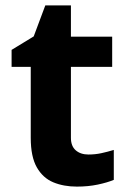

<svg xmlns="http://www.w3.org/2000/svg" viewBox="-20 -682 474 712"><path d="M308 -109Q333 -109 356 -114Q379 -119 402 -126V-15Q378 -5 342.5 2.5Q307 10 265 10Q216 10 177.5 -6Q139 -22 116.5 -61.5Q94 -101 94 -171V-434H23V-497L105 -547L148 -662H243V-546H396V-434H243V-171Q243 -140 261 -124.5Q279 -109 308 -109Z"/></svg>

Font: Noto Sans Tamil
Style: Regular
Weight: 400
Designer: Jelle Bosma - Monotype Design Team
Foundry: Monotype Imaging Inc.
Version: Version 2.003